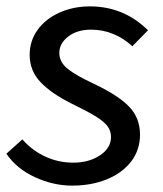

<svg xmlns="http://www.w3.org/2000/svg" viewBox="-26 -569 510 602"><path d="M-6 -87 44 -132Q75 -97 116 -78Q157 -59 204 -59Q253 -59 287.5 -82Q322 -105 322 -139Q322 -159 311 -173.5Q300 -188 275 -203.5Q250 -219 199 -244Q136 -275 101.5 -311Q67 -347 67 -397Q67 -441 92 -475.5Q117 -510 160.5 -529.5Q204 -549 256 -549Q362 -549 438 -474L389 -424Q332 -476 259 -476Q216 -476 188 -454.5Q160 -433 160 -403Q160 -374 186.5 -353Q213 -332 267 -307Q345 -270 379 -234.5Q413 -199 413 -147Q413 -99 385.5 -63Q358 -27 309.5 -7Q261 13 200 13Q141 13 83.5 -13.5Q26 -40 -6 -87Z"/></svg>

Font: Nebula Sans Medium
Style: Regular
Weight: 500
Italic angle: -9°
Designer: Paul D. Hunt for Adobe (as Source Sans)
Foundry: Nebula Entertainment & Broadcasting LLC
Version: Version 1.010